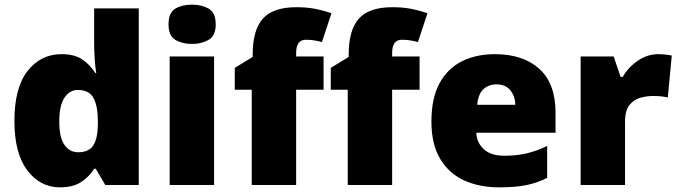

<svg xmlns="http://www.w3.org/2000/svg" viewBox="-20 -796 2921 826"><path d="M238 10Q153 10 97.5 -63Q42 -136 42 -276Q42 -418 98.5 -490.5Q155 -563 245 -563Q301 -563 334.5 -540Q368 -517 390 -482H394Q390 -503 387.5 -540Q385 -577 385 -612V-760H577V0H433L392 -70H385Q365 -37 330 -13.5Q295 10 238 10ZM316 -141Q362 -141 381 -170Q400 -199 401 -259V-274Q401 -339 382.5 -374Q364 -409 314 -409Q280 -409 257.5 -376Q235 -343 235 -273Q235 -204 257.5 -172.5Q280 -141 316 -141Z M806 -776Q847 -776 877.5 -759Q908 -742 908 -691Q908 -642 877.5 -624.5Q847 -607 806 -607Q764 -607 734.5 -624.5Q705 -642 705 -691Q705 -742 734.5 -759Q764 -776 806 -776ZM901 -553V0H710V-553Z M1372 -410H1254V0H1063V-410H990V-504L1067 -551V-560Q1067 -667 1111 -716Q1155 -765 1255 -765Q1298 -765 1333 -758.5Q1368 -752 1406 -739L1365 -615Q1351 -619 1333.5 -622Q1316 -625 1296 -625Q1254 -625 1254 -568V-553H1372Z M1785 -410H1667V0H1476V-410H1403V-504L1480 -551V-560Q1480 -667 1524 -716Q1568 -765 1668 -765Q1711 -765 1746 -758.5Q1781 -752 1819 -739L1778 -615Q1764 -619 1746.5 -622Q1729 -625 1709 -625Q1667 -625 1667 -568V-553H1785Z M2109 -563Q2230 -563 2300 -500Q2370 -437 2370 -310V-225H2029Q2031 -182 2061.5 -154Q2092 -126 2150 -126Q2202 -126 2245 -136Q2288 -146 2334 -168V-31Q2294 -10 2246.5 0Q2199 10 2127 10Q2043 10 1977.5 -19.5Q1912 -49 1874 -112Q1836 -175 1836 -273Q1836 -373 1870.5 -437Q1905 -501 1966.5 -532Q2028 -563 2109 -563ZM2116 -433Q2082 -433 2059.5 -412Q2037 -391 2033 -345H2197Q2196 -382 2175.5 -407.5Q2155 -433 2116 -433Z M2812 -563Q2828 -563 2845 -561Q2862 -559 2870 -557L2853 -377Q2843 -379 2828.5 -381Q2814 -383 2788 -383Q2764 -383 2736.5 -376Q2709 -369 2689 -345.5Q2669 -322 2669 -272V0H2478V-553H2620L2650 -465H2659Q2682 -506 2723.5 -534.5Q2765 -563 2812 -563Z"/></svg>

Font: Noto Sans Oriya Blk
Style: Regular
Weight: 900
Designer: Amélie Bonet and Sol Matas
Foundry: Google LLC
Version: Version 2.006; ttfautohint (v1.8.4.7-5d5b)